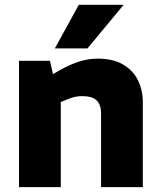

<svg xmlns="http://www.w3.org/2000/svg" viewBox="-20 -765 656 785"><path d="M57.7 0V-516.4H184.2L196.6 -461.9L230.6 -481.4Q266.6 -501.4 303.9 -513.4Q341.1 -525.3 378.1 -525.3Q441.6 -525.3 482.5 -501.6Q523.5 -477.9 543.7 -437.6Q563.9 -397.4 563.9 -346.4V0H393.2V-302.2Q393.2 -335.8 375.8 -353.9Q358.5 -372 315.4 -372Q299.3 -372 284.5 -368.5Q269.7 -364.9 254.6 -358.4L228.5 -347.8V0ZM204.2 -567 302.3 -745.5H485.6L337.6 -567Z"/></svg>

Font: REM Medium
Style: Regular
Weight: 500
Designer: Octavio Pardo
Foundry: Ashler Design
Version: Version 1.005;gftools[0.9.28]